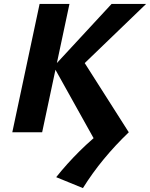

<svg xmlns="http://www.w3.org/2000/svg" viewBox="-20 -678 769 984"><path d="M405 286 268 230Q323 161 388 96.5Q453 32 530 -27L488 81L255 -337L552 -658H729L374 -316L393 -388L640 0Q571 66 512 137.5Q453 209 405 286ZM43 0 183 -658H336L196 0Z"/></svg>

Font: Ysabeau ExtraBold
Style: Italic
Weight: 800
Italic angle: -12°
Designer: Christian Thalmann (Catharsis Fonts)
Version: Version 2.002